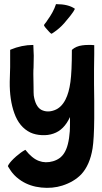

<svg xmlns="http://www.w3.org/2000/svg" viewBox="-20 -640 494 927"><path d="M435 -152V-110V-68Q434 32 427 76Q414 157 372 202Q337 238 281 256Q234 271 179.5 265.5Q125 260 83 233Q57 216 40 195Q34 188 24 172Q18 163 18 161.5Q18 160 22 154Q32 138 58 115Q81 95 101 84Q102 83 103 84Q135 125 168 137Q200 149 236 138.5Q272 128 290 99Q312 65 317 -7Q318 -21 318 -75Q289 -12 238 5Q213 14 182 12.5Q151 11 127 0Q73 -26 49 -94Q26 -158 27 -245Q27 -252 28 -280Q29 -308 29 -316V-359V-398Q29 -399 30 -400Q85 -423 140 -423Q141 -423 141 -422Q141 -415 142 -394.5Q143 -374 143 -371Q143 -351 142 -314Q140 -296 142 -221Q142 -189 143 -179Q151 -126 179 -110Q208 -95 243 -108Q276 -120 296 -159Q313 -192 320 -244Q327 -294 327 -398Q327 -399 328 -400Q347 -417 377 -421Q391 -423 406 -423H420L435 -422V-379Q435 -340 434 -307V-234Q434 -222 434.5 -192.5Q435 -163 435 -152ZM207 -498Q195 -511 193 -516Q192 -518 194 -522Q207 -538 208 -541Q238 -582 250 -619V-620H251Q310 -620 341 -598Q342 -597 341 -596Q337 -586 319 -563L290 -528Q268 -503 240 -484Q230 -477 228 -477Q227 -477 224 -480Q220 -483 207 -498Z"/></svg>

Font: Tovari Sans
Style: Bold
Weight: 700
Designer: Verneri Kontto, Denis Ignatov
Foundry: Verneri Kontto
Version: Version 1.10 May 7, 2019